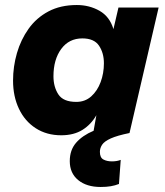

<svg xmlns="http://www.w3.org/2000/svg" viewBox="-20 -530 656 765"><path d="M224 9Q166 9 122.5 -19Q79 -47 55.5 -96.5Q32 -146 32 -209Q32 -265 47.5 -318.5Q63 -372 94 -415.5Q125 -459 173 -484.5Q221 -510 286 -510Q336 -510 376.5 -487Q417 -464 432 -414L452 -500H612L496 0Q447 10 421.5 21.5Q396 33 387 46.5Q378 60 378 75Q378 98 392 105.5Q406 113 426 113Q446 113 461 107L454 203Q439 209 421.5 212Q404 215 381 215Q325 215 291.5 187.5Q258 160 258 112Q258 68 283 39Q308 10 353 -9L364 -71Q343 -34 308.5 -12.5Q274 9 224 9ZM284 -124Q319 -124 343.5 -146Q368 -168 381 -203Q394 -238 394 -278Q394 -319 374.5 -348Q355 -377 308 -377Q255 -377 224 -335Q193 -293 193 -226Q193 -184 212.5 -154Q232 -124 284 -124Z"/></svg>

Font: Prodigy Sans
Style: Bold Italic
Weight: 700
Italic angle: -13°
Designer: Wei Huang
Foundry: Wei Huang
Version: Version 1.003; ttfautohint (v1.8.3)